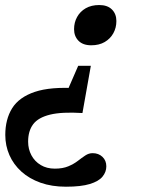

<svg xmlns="http://www.w3.org/2000/svg" viewBox="-34 -486 572 744"><path d="M319.5 -310.5Q287.5 -310.5 270.2 -328Q253 -345.5 253 -373Q253 -399 264.8 -420.2Q276.5 -441.5 298.2 -454Q320 -466.5 350.5 -466.5Q382.5 -466.5 399.8 -449.2Q417 -432 417 -404.5Q417 -378.5 405.2 -357.2Q393.5 -336 371.8 -323.2Q350 -310.5 319.5 -310.5ZM221.5 237.5Q166.5 237.5 123 222Q79.5 206.5 49 179Q18.5 151.5 2.5 115Q-13.5 78.5 -13.5 37Q-13.5 -24 13.2 -66.8Q40 -109.5 101 -130Q162 -150.5 265 -144L204.5 -82.5L269 -231H318L285.5 -48Q206 -53 160 -41.8Q114 -30.5 94.5 -4.5Q75 21.5 75 63Q75 92 87.8 115.8Q100.5 139.5 123.8 153.5Q147 167.5 178.5 167.5Q209 167.5 230.5 158.5Q252 149.5 267.5 137.5Q283 125.5 296.5 116.5Q310 107.5 325 107.5Q348 107.5 363 121.8Q378 136 378 158.5Q378 180.5 363.2 198.5Q348.5 216.5 314.2 227Q280 237.5 221.5 237.5Z"/></svg>

Font: Newsreader SemiBold
Style: Italic
Weight: 600
Italic angle: -17°
Designer: Hugues Gentile
Foundry: Production Type
Version: Version 1.003